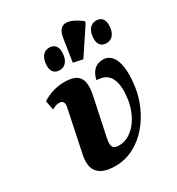

<svg xmlns="http://www.w3.org/2000/svg" viewBox="-196 -947 992 1079"><g transform="rotate(-30 300.0 -408.0)"><path d="M379 -600 492 -770 493 -782C417 -840 354 -848 341 -762L318 -613ZM539 -613C568 -613 600 -634 600 -696C600 -735 580 -753 549 -753C511 -753 487 -719 487 -670C487 -631 507 -613 539 -613ZM235 -613C263 -613 296 -634 296 -696C296 -735 275 -753 245 -753C206 -753 183 -719 183 -670C183 -631 203 -613 235 -613ZM237 10C412 10 531 -163 553 -319C577 -490 527 -544 473 -544C422 -544 394 -510 384 -461C456 -461 502 -417 483 -279C467 -170 397 -80 312 -80C263 -80 264 -110 273 -154L324 -396C347 -506 311 -543 220 -543C178 -543 124 -531 79 -500L91 -441C113 -453 126 -456 139 -456C166 -456 170 -434 166 -416L108 -138C90 -52 117 10 237 10Z"/></g></svg>

Font: Noto Serif ExtraCondensed Black
Style: Italic
Weight: 900
Width: 2
Italic angle: -12°
Designer: Monotype Design Team
Foundry: Monotype Imaging Inc.
Version: Version 2.014